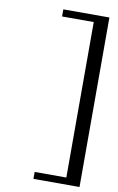

<svg xmlns="http://www.w3.org/2000/svg" viewBox="-102 -909 655 1063"><g transform="rotate(10 225.0 -377.5)"><path d="M424 99H165V60H343V-814H165V-854H424Z"/></g></svg>

Font: Kaisei Tokumin Medium
Style: Regular
Weight: 500
Designer: Font-Kai, 金井和夫
Foundry: KAZUO KANAI
Version: Version 5.003